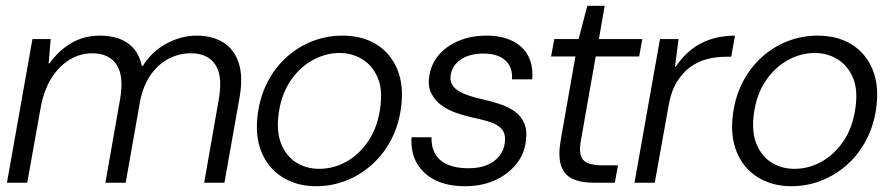

<svg xmlns="http://www.w3.org/2000/svg" viewBox="-20 -631 3076 663"><path d="M4 0 92 -496H155L148 -412H151Q181 -455 225 -481.5Q269 -508 326 -508Q359 -508 388.5 -498.5Q418 -489 439.5 -466Q461 -443 470 -403H473Q503 -452 554 -480Q605 -508 659 -508Q712 -508 750 -485Q788 -462 804 -414.5Q820 -367 807 -293L755 0H685L735 -285Q750 -367 724 -407Q698 -447 639 -447Q599 -447 563 -428.5Q527 -410 501 -373.5Q475 -337 464 -283L414 0H344L394 -285Q409 -367 383 -407Q357 -447 298 -447Q257 -447 220.5 -425Q184 -403 157.5 -361Q131 -319 120 -257L74 0Z M1072 12Q1005 12 955.5 -19Q906 -50 883 -106Q860 -162 870 -237Q878 -298 904 -348Q930 -398 970 -434Q1010 -470 1059.5 -489Q1109 -508 1162 -508Q1231 -508 1280 -477.5Q1329 -447 1352 -391.5Q1375 -336 1365 -260Q1357 -199 1331 -149Q1305 -99 1265 -63Q1225 -27 1175.5 -7.5Q1126 12 1072 12ZM1082 -48Q1132 -48 1176.5 -73Q1221 -98 1252.5 -145Q1284 -192 1293 -259Q1302 -322 1284 -363.5Q1266 -405 1231 -426.5Q1196 -448 1152 -448Q1104 -448 1059 -423Q1014 -398 982.5 -351Q951 -304 942 -237Q934 -175 951.5 -133Q969 -91 1003.5 -69.5Q1038 -48 1082 -48Z M1585 12Q1526 12 1484 -8.5Q1442 -29 1420 -66.5Q1398 -104 1401 -157H1470Q1469 -124 1483 -99.5Q1497 -75 1526 -62.5Q1555 -50 1597 -50Q1635 -50 1661.5 -61Q1688 -72 1704 -92Q1720 -112 1723 -137Q1727 -167 1714 -183.5Q1701 -200 1674 -209Q1647 -218 1608 -226Q1581 -232 1553 -242Q1525 -252 1503 -268.5Q1481 -285 1469 -309.5Q1457 -334 1462 -366Q1468 -409 1494.5 -440.5Q1521 -472 1564 -490Q1607 -508 1660 -508Q1736 -508 1779.5 -469.5Q1823 -431 1818 -357H1748Q1751 -398 1725.5 -422Q1700 -446 1649 -446Q1601 -446 1570.5 -425Q1540 -404 1536 -369Q1533 -348 1545 -333Q1557 -318 1582 -307.5Q1607 -297 1642 -289Q1674 -282 1703.5 -272.5Q1733 -263 1755.5 -247.5Q1778 -232 1789.5 -207Q1801 -182 1796 -144Q1791 -99 1762 -63.5Q1733 -28 1688 -8Q1643 12 1585 12Z M2030 0Q1985 0 1956 -14Q1927 -28 1917 -60.5Q1907 -93 1916 -146L1967 -436H1883L1894 -496H1978L2008 -611H2068L2048 -496H2198L2187 -436H2037L1986 -146Q1977 -96 1994.5 -78Q2012 -60 2062 -60H2114L2103 0Z M2171 0 2259 -496H2323L2311 -401H2314Q2336 -435 2366 -459Q2396 -483 2434.5 -495.5Q2473 -508 2518 -508L2505 -435H2486Q2452 -435 2420 -426.5Q2388 -418 2361.5 -398Q2335 -378 2315.5 -345Q2296 -312 2288 -262L2241 0Z M2713 12Q2646 12 2596.5 -19Q2547 -50 2524 -106Q2501 -162 2511 -237Q2519 -298 2545 -348Q2571 -398 2611 -434Q2651 -470 2700.5 -489Q2750 -508 2803 -508Q2872 -508 2921 -477.5Q2970 -447 2993 -391.5Q3016 -336 3006 -260Q2998 -199 2972 -149Q2946 -99 2906 -63Q2866 -27 2816.5 -7.5Q2767 12 2713 12ZM2723 -48Q2773 -48 2817.5 -73Q2862 -98 2893.5 -145Q2925 -192 2934 -259Q2943 -322 2925 -363.5Q2907 -405 2872 -426.5Q2837 -448 2793 -448Q2745 -448 2700 -423Q2655 -398 2623.5 -351Q2592 -304 2583 -237Q2575 -175 2592.5 -133Q2610 -91 2644.5 -69.5Q2679 -48 2723 -48Z"/></svg>

Font: DM Sans 36pt Light
Style: Italic
Weight: 300
Italic angle: -10°
Designer: Colophon Foundry, Jonny Pinhorn
Foundry: Colophon Foundry
Version: Version 4.004;gftools[0.9.30]